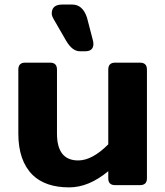

<svg xmlns="http://www.w3.org/2000/svg" viewBox="-20 -809 722 839"><path d="M60.1 -225.1V-504.9Q60.1 -535.2 89.8 -535.2H199.2Q229 -535.2 229 -504.9V-225.1Q229 -107.9 321.8 -107.9Q382.8 -107.9 453.1 -178.2V-504.9Q453.1 -535.2 482.9 -535.2H591.8Q622.1 -535.2 622.1 -504.9V-29.8Q622.1 0 591.8 0H482.9Q453.1 0 453.1 -29.8V-61Q368.2 9.8 282.2 9.8Q178.2 9.8 122.1 -44.9Q60.1 -106.9 60.1 -225.1ZM252 -789.1H295.9Q340.8 -789.1 359.9 -732.9L383.8 -641.1Q388.2 -627 388.2 -617.2Q388.2 -585 352.1 -585H329.1Q295.9 -585 269 -630.9L215.8 -723.1Q206.1 -738.8 206.1 -750Q206.1 -789.1 252 -789.1Z"/></svg>

Font: Days One
Style: Regular
Weight: 400
Designer: Alexander Kalachev, Alexey Maslov, Jovanny Lemonad
Foundry: Alexander Kalachev, Alexey Maslov, Jovanny Lemonad
Version: Version 1.002